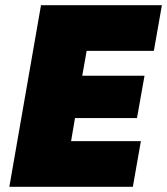

<svg xmlns="http://www.w3.org/2000/svg" viewBox="-20 -720 644 740"><path d="M16 0H492L523 -176H254L269 -265H508L537 -428H297L314 -524H573L604 -700H138Z"/></svg>

Font: Fixel Display 20240404 Black
Style: Italic
Weight: 900
Italic angle: -10°
Designer: AlfaBravo + MacPaw
Foundry: Kyrylo Tkachov, Marchela Mozhyna, Serhii Makarenko, Maria Weinstein, Zakhar Kryvoshyya
Version: Version 1.211;Glyphs 3.2 (3225)